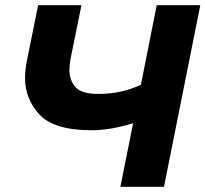

<svg xmlns="http://www.w3.org/2000/svg" viewBox="-20 -720 792 740"><path d="M584 -700H752L612 0H444L493 -245Q447 -231 407.5 -224.5Q368 -218 334 -218Q188 -218 132.2 -278.5Q76.5 -339 76.5 -419Q76.5 -451 84 -488L127 -700H294L252 -494Q247.5 -470 247.5 -450.5Q247.5 -412 270.2 -385Q293 -358 360 -358Q405 -358 445.5 -367Q486 -376 523 -393Z"/></svg>

Font: Argentum Sans SemiBold
Style: Italic
Weight: 600
Italic angle: -11°
Designer: Julieta Ulanovsky (font), Cristiano Sobral (main changes and remaster)
Foundry: Julieta Ulanovsky (font), Cristiano Sobral (main changes and remaster)
Version: Version 2.007;June 15, 2022;FontCreator 14.0.0.2814 64-bit; 